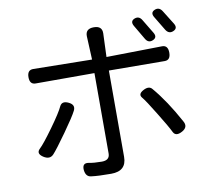

<svg xmlns="http://www.w3.org/2000/svg" viewBox="-90 -915 1179 1061"><g transform="rotate(-10 500.0 -384.0)"><path d="M757 -377Q825 -297 892 -174Q913 -139 876 -118.5Q839 -98 825 -124Q807 -161 758 -240Q710 -319 691 -341.5Q672 -364 706 -382Q740 -400 757 -377ZM95 -116Q61 -139 85.5 -162Q110 -185 166 -262.5Q222 -340 238 -375Q252 -401 287 -384Q322 -367 307 -336.5Q292 -306 234 -224.5Q176 -143 153 -118Q130 -93 95 -116ZM725 -779Q752 -790 768 -762L815 -684Q832 -656 805 -644Q778 -632 762 -660L715 -740Q699 -768 725 -779ZM834 -768Q817 -796 843.5 -807.5Q870 -819 887 -791L935 -714Q952 -686 925 -674Q898 -662 881 -690ZM449 -729Q448 -771 495 -771Q542 -771 541 -729L536 -597L849 -602Q882 -602 882 -560.5Q882 -519 849 -519L536 -521V-37Q536 43 450 43Q378 43 340 38Q308 36 304 -4Q301 -44 337 -38Q366 -32 410.5 -32Q455 -32 455 -70V-521H125Q92 -521 92 -561.5Q92 -602 125 -602L455 -597Z"/></g></svg>

Font: Raw Maruko Gothic CJK TC
Style: Regular
Weight: 400
Version: Version 1.001